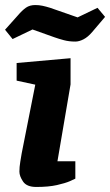

<svg xmlns="http://www.w3.org/2000/svg" viewBox="-29 -735 437 762"><path d="M115 7Q77 7 62.5 -14.5Q48 -36 48 -54Q48 -72 51.5 -93Q55 -114 57 -126L111 -399L37 -415V-485L251 -504V-400L199 -95H270V-26Q267 -24 248.5 -16Q230 -8 197 -0.5Q164 7 115 7ZM270 -570Q245 -570 224.5 -575.5Q204 -581 187 -587L100 -618L21 -580L-9 -617L42 -674Q59 -694 74 -704.5Q89 -715 111 -715Q126 -715 140 -712Q154 -709 170 -704L279 -666L358 -704L388 -668L337 -608Q320 -588 302.5 -579Q285 -570 270 -570Z"/></svg>

Font: Faustina Light ExtraBold
Style: Italic
Weight: 800
Italic angle: -8°
Version: Version 1.200